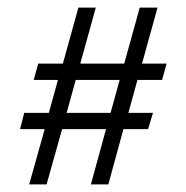

<svg xmlns="http://www.w3.org/2000/svg" viewBox="-20 -487 492 507"><path d="M146 -319 187 -467H233L192 -319H308L349 -467H396L355 -319H420L408 -276H343L319 -189H384L371 -146H306L266 0H220L260 -146H144L103 0H57L98 -146H33L44 -189H109L133 -276H69L81 -319ZM272 -189 296 -276H180L156 -189Z"/></svg>

Font: Katibeh
Style: Regular
Weight: 400
Designer: Arabic design by Kourosh Beigpour, Latin design by Eduardo Tunni, engineering by Lasse Fister
Version: Version 1.0010g